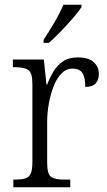

<svg xmlns="http://www.w3.org/2000/svg" viewBox="-20 -786 449 806"><path d="M36 0V-32H44Q69 -32 85 -36.5Q101 -41 108.5 -56.5Q116 -72 116 -106V-433Q116 -481 98.5 -492.5Q81 -504 41 -504H34V-536H164L175 -431H178Q189 -460 204.5 -486Q220 -512 244.5 -528.5Q269 -545 307 -545Q351 -545 373 -525.5Q395 -506 395 -475Q395 -451 381.5 -436Q368 -421 338 -421Q338 -461 326 -479.5Q314 -498 284 -498Q258 -498 238 -477.5Q218 -457 205 -423.5Q192 -390 185 -351Q178 -312 178 -275V-103Q178 -54 195 -43Q212 -32 250 -32H275V0ZM163 -619Q185 -652 208.5 -692Q232 -732 246 -766H322V-756Q311 -739 287 -711Q263 -683 235.5 -654.5Q208 -626 185 -606H163Z"/></svg>

Font: Noto Serif Ethiopic SemiCondensed Light
Style: Regular
Weight: 300
Width: 4
Designer: Monotype Design Team
Foundry: Monotype Imaging Inc.
Version: Version 2.102; ttfautohint (v1.8.4.7-5d5b)